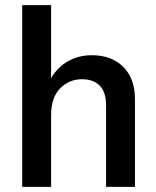

<svg xmlns="http://www.w3.org/2000/svg" viewBox="-20 -724 605 744"><path d="M503 -339V0H391V-315Q391 -368 366 -392.5Q341 -417 298 -417Q248 -417 213 -381.5Q178 -346 178 -278V0H66V-704H178V-421Q203 -464 244 -487Q285 -510 336 -510Q412 -510 457.5 -465Q503 -420 503 -339Z"/></svg>

Font: CBA Beacon Sans Bold
Style: Regular
Weight: 700
Designer: Wei Huang
Foundry: Wei Huang
Version: Version 1.002